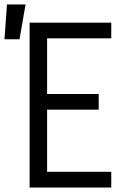

<svg xmlns="http://www.w3.org/2000/svg" viewBox="-60 -836 580 856"><path d="M72 0V-735H436V-665H150V-417H380V-347H150V-70H436V0ZM-40 -661 -29 -816H54L27 -661Z"/></svg>

Font: Iosevka MaddieWtf
Style: Regular
Weight: 400
Monospace: yes
Designer: Belleve Invis
Foundry: Belleve Invis
Version: Version 31.3.0; ttfautohint (v1.8.3)